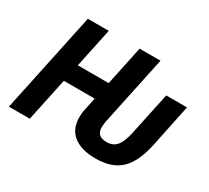

<svg xmlns="http://www.w3.org/2000/svg" viewBox="-141 -945 1290 1186"><g transform="rotate(30 504.0 -352.0)"><path d="M175 0 240 -308H460L442 -222C437 -201 435 -181 435 -161C435 -50 513 10 648 10C813 10 882 -77 918 -243L981 -546H833L769 -245C749 -152 720 -112 657 -112C610 -112 586 -133 586 -176C586 -191 588 -211 593 -232L695 -714H546L487 -434H267L326 -714H177L26 0Z"/></g></svg>

Font: BC Sans
Style: Bold Italic
Weight: 700
Italic angle: -12°
Designer: Monotype Design Team
Province of B.C.
Foundry: Monotype Imaging Inc.
Version: Version 2.000;GOOG;noto-source:20170915:90ef993387c0